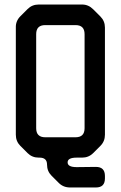

<svg xmlns="http://www.w3.org/2000/svg" viewBox="-20 -730 534 849"><path d="M102 -53Q122 -33 151 -33H155Q188 -33 188 -2Q188 27 208 47L240 79Q260 99 290 99H404Q444 99 444 59V48Q444 8 404 8L319 9Q279 9 279 -12Q279 -33 319 -33H343Q372 -33 392 -53L424 -85Q444 -105 444 -134V-608Q444 -637 424 -657L392 -689Q371 -710 343 -710H151Q122 -710 102 -690L70 -658Q49 -637 50 -608V-134Q50 -105 70 -85ZM140 -163V-579Q140 -619 180 -619H314Q354 -619 354 -579V-163Q354 -123 314 -123H180Q140 -123 140 -163Z"/></svg>

Font: WDXL Lubrifont TC
Style: Regular
Weight: 400
Designer: [WDXL Lubrifont] Copyright 2020-2022 (c) NightFurySL2001, Skr-ZERO; [ZCOOL QingKe HuangYou] Copyright 2018-2022 (c) The 
Version: Version 2.001;hotconv 1.1.1;makeotfexe 2.6.0